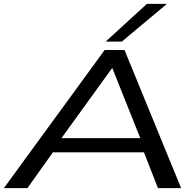

<svg xmlns="http://www.w3.org/2000/svg" viewBox="-54 -967 1006 987"><path d="M-34 0 484 -710H586L877 0H758L686 -184H218L87 0ZM262 -257H667L523 -618ZM489 -753 701 -947H804L572 -753Z"/></svg>

Font: Georama ExtraExtended
Style: Italic
Weight: 400
Width: 8
Italic angle: -9°
Designer: Jean-Baptiste Levee
Foundry: Production Type
Version: Version 1.000